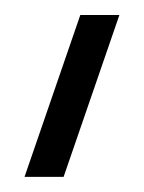

<svg xmlns="http://www.w3.org/2000/svg" viewBox="-20 -110 189 252"><path d="M136.7 -90.3 63.5 122.1H12.2L85.4 -90.3Z"/></svg>

Font: Sansation Light
Style: Light
Weight: 300
Designer: Bernd Montag
Version: Version 1.301